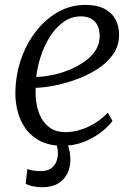

<svg xmlns="http://www.w3.org/2000/svg" viewBox="-20 -587 550 786"><path d="M153 179.5Q132 179.5 113.2 175.2Q94.5 171 85 165L92 104.5Q98.5 108 113.2 110.8Q128 113.5 144.5 113.5Q176 113.5 191.5 100.5Q207 87.5 212 70.8Q217 54 217 43.5Q217 33.5 215.8 24.8Q214.5 16 213 9Q166.5 4.5 133.5 -15.8Q100.5 -36 80.2 -67.2Q60 -98.5 51 -136Q42 -173.5 43 -212.5Q44.5 -282.5 66.8 -346.2Q89 -410 127.8 -459.5Q166.5 -509 218 -538Q269.5 -567 330 -567Q376.5 -567 407 -551.2Q437.5 -535.5 452.5 -507.8Q467.5 -480 467.5 -445.5Q467.5 -399 442.5 -363.8Q417.5 -328.5 377 -303Q336.5 -277.5 290 -261Q243.5 -244.5 200 -236.2Q156.5 -228 126.5 -227.5Q124 -198.5 128.8 -166.8Q133.5 -135 147.2 -107.5Q161 -80 185.8 -63Q210.5 -46 248 -46Q275.5 -46 305.2 -54.5Q335 -63 364.8 -80.5Q394.5 -98 421.5 -125.5L440.5 -92Q427.5 -73.5 401 -51.5Q374.5 -29.5 338.2 -12.5Q302 4.5 258.5 9Q263 20.5 265.5 35.5Q268 50.5 268 68Q268 97.5 255.8 123Q243.5 148.5 218 164Q192.5 179.5 153 179.5ZM128.5 -272Q161 -273 196.8 -280.5Q232.5 -288 266.2 -302.2Q300 -316.5 327.8 -336.2Q355.5 -356 371.8 -381.8Q388 -407.5 388 -438.5Q388 -479 367.5 -499.5Q347 -520 311.5 -520Q271 -520 238.8 -496.2Q206.5 -472.5 183.2 -435Q160 -397.5 146.2 -354.2Q132.5 -311 128.5 -272Z"/></svg>

Font: Merriweather 20pt Light
Style: Italic
Weight: 300
Italic angle: -7.8°
Version: Version 2.101